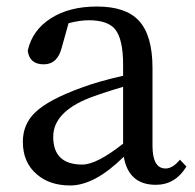

<svg xmlns="http://www.w3.org/2000/svg" viewBox="-20 -554 598 588"><path d="M357 -288Q305 -273 256 -255Q143 -211 143 -135Q143 -50 232 -50Q276 -50 357 -114ZM551 -44Q517 12 457 12Q374 12 359 -74Q270 14 195 14Q132 14 93 -20Q50 -56 50 -120Q50 -173 87 -209Q128 -249 231 -286Q282 -305 357 -322V-356Q357 -435 332 -465Q309 -492 252 -492Q225 -492 190 -483L169 -408Q156 -357 114 -357Q70 -357 65 -399Q79 -462 136 -498Q192 -534 277 -534Q365 -534 405 -491Q447 -446 447 -346V-108Q447 -38 487 -38Q509 -38 531 -65Z"/></svg>

Font: Source Han Serif TW Medium
Style: Regular
Weight: 500
Designer: Ryoko NISHIZUKA Ë•øÂ°öÊ∂ºÂ≠ê (kana & ideographs); Frank Grie√ühammer (Latin, Greek & Cyrillic); Wenlong ZHANG Âº†ÊñáÈæô 
Foundry: Adobe Systems Incorporated
Version: Version 1.000;PS 1;hotconv 16.6.53;makeotf.lib2.5.65590